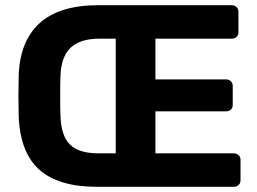

<svg xmlns="http://www.w3.org/2000/svg" viewBox="-20 -720 992 740"><path d="M354 0Q205 0 131 -66.5Q57 -133 52 -274Q52 -295 51.5 -313.5Q51 -332 51 -350Q51 -368 51.5 -386.5Q52 -405 52 -427Q56 -561 132.5 -630.5Q209 -700 359 -700H873Q884 -700 891.5 -693Q899 -686 899 -675V-595Q899 -584 891.5 -577.5Q884 -571 873 -571H579V-414H851Q862 -414 869.5 -407Q877 -400 877 -389V-315Q877 -304 869.5 -297.5Q862 -291 851 -291H579V-129H881Q892 -129 899.5 -122Q907 -115 907 -104V-25Q907 -14 899.5 -7Q892 0 881 0ZM426 -129V-571H364Q288 -571 251.5 -535.5Q215 -500 213 -425Q212 -404 212 -386Q212 -368 212 -351Q212 -334 212 -316Q212 -298 213 -276Q215 -197 249.5 -163Q284 -129 359 -129Z"/></svg>

Font: Fz Rubik SemBd
Style: Regular
Weight: 600
Designer: Hubert and Fischer
Foundry: Hubert and Fischer
Version: Vit hóa bi FontZin.com